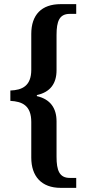

<svg xmlns="http://www.w3.org/2000/svg" viewBox="-20 -780 418 927"><path d="M273 127H348V79H317C267 79 253 43 253 -23V-194C253 -258 223 -301 158 -316V-321C223 -335 253 -377 253 -441V-611C253 -678 267 -713 317 -713H348V-760H273C180 -760 131 -708 131 -616V-443C131 -365 87 -345 30 -343V-293C87 -290 131 -271 131 -191V-19C131 71 180 127 273 127Z"/></svg>

Font: Noto Serif Condensed Semi
Style: Regular
Weight: 600
Width: 3
Designer: Monotype Design Team
Foundry: Monotype Imaging Inc.
Version: Version 1.002